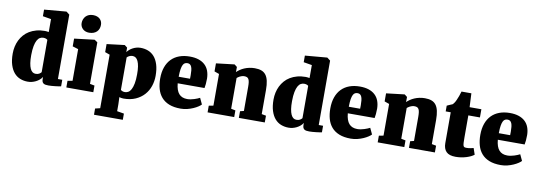

<svg xmlns="http://www.w3.org/2000/svg" viewBox="-73 -1349 5917 2108"><g transform="rotate(10 2886.0 -295.0)"><path d="M244.1 11.2Q198.2 11.2 158.7 -4.4Q119.1 -20 90.3 -53.5Q61.5 -86.9 44.9 -139.2Q28.3 -191.4 28.3 -265.1Q28.3 -304.7 36.6 -342.8Q44.9 -380.9 61.5 -414.6Q78.1 -448.2 103.3 -477.1Q128.4 -505.9 162.6 -526.4Q196.8 -546.9 239.5 -558.6Q282.2 -570.3 334.5 -570.3Q345.2 -570.3 356.2 -568.8Q367.2 -567.4 377 -565.4V-710L283.7 -725.6V-799.3L525.9 -820.3H530.8L565.9 -793V-75.2H614.3V-2Q602.1 0.5 585 2.9Q567.9 5.4 548.8 7.6Q529.8 9.8 510.5 11.2Q491.2 12.7 475.1 12.7Q456.1 12.7 442.1 10.3Q428.2 7.8 419.2 1.2Q410.2 -5.4 405.5 -16.8Q400.9 -28.3 400.9 -46.9V-69.3Q389.2 -50.3 371.3 -35.4Q353.5 -20.5 332.5 -10Q311.5 0.5 288.8 5.9Q266.1 11.2 244.1 11.2ZM313.5 -88.9Q337.9 -88.9 353 -97.7Q368.2 -106.4 377 -118.2V-478Q371.1 -484.9 358.4 -489.3Q345.7 -493.7 329.6 -493.7Q310.1 -493.7 292.5 -483.6Q274.9 -473.6 261.5 -449.5Q248 -425.3 240 -384.8Q231.9 -344.2 231.4 -282.7Q231 -231.4 236.8 -194.6Q242.7 -157.7 253.4 -134.3Q264.2 -110.8 279.3 -99.9Q294.4 -88.9 313.5 -88.9Z M672.9 -74.2 727.5 -84V-437L663.6 -456.5V-543L886.2 -569.8H888.7L921.9 -546.9V-84L973.6 -74.2V0H672.9ZM813.5 -635.3Q792 -635.3 773.9 -642.1Q755.9 -648.9 742.9 -661.1Q730 -673.3 722.7 -689.9Q715.3 -706.5 715.3 -725.6Q715.3 -748 722.9 -767.8Q730.5 -787.6 744.4 -802.2Q758.3 -816.9 778.6 -825.2Q798.8 -833.5 824.7 -833.5H825.2Q850.6 -833.5 869.9 -826.4Q889.2 -819.3 902.1 -806.9Q915 -794.4 921.6 -777.8Q928.2 -761.2 928.2 -742.2Q928.2 -719.7 921.1 -700.2Q914.1 -680.7 899.7 -666.3Q885.3 -651.9 863.8 -643.6Q842.3 -635.3 814 -635.3H813.5Z M1078.6 159.7V-437L1025.4 -456.1V-545.9L1221.7 -569.8H1224.1L1253.9 -546.9V-496.1Q1263.2 -509.8 1277.8 -522.9Q1292.5 -536.1 1311.5 -546.6Q1330.6 -557.1 1353 -563.7Q1375.5 -570.3 1400.4 -570.3Q1446.3 -570.3 1485.6 -555.2Q1524.9 -540 1554 -507.1Q1583 -474.1 1599.6 -421.6Q1616.2 -369.1 1616.2 -294.9Q1616.2 -235.8 1597.7 -180.7Q1579.1 -125.5 1541 -82.8Q1502.9 -40 1445.6 -14.4Q1388.2 11.2 1310.5 11.2Q1296.9 11.2 1283.9 8.5Q1271 5.9 1264.6 3.4L1267.6 83V159.7L1345.2 172.9V242.2H1023.9V172.9ZM1267.6 -78.1Q1273.9 -71.3 1286.1 -66.4Q1298.3 -61.5 1314.5 -61.5Q1334 -61.5 1351.8 -71.8Q1369.6 -82 1383.1 -106.9Q1396.5 -131.8 1404.8 -173.3Q1413.1 -214.8 1413.1 -277.3Q1413.6 -327.6 1407.7 -363.5Q1401.9 -399.4 1391.1 -422.4Q1380.4 -445.3 1365 -456.1Q1349.6 -466.8 1330.6 -466.8Q1310.5 -466.8 1293.5 -458.5Q1276.4 -450.2 1267.6 -439.5Z M1670.4 -276.9Q1670.4 -348.1 1689.9 -402.8Q1709.5 -457.5 1745.8 -494.6Q1782.2 -531.7 1834 -550.8Q1885.7 -569.8 1950.2 -569.8Q2006.3 -569.8 2048.6 -555.7Q2090.8 -541.5 2119.1 -515.1Q2147.5 -488.8 2161.9 -450.7Q2176.3 -412.6 2177.2 -364.7Q2177.2 -329.1 2174.6 -303.5Q2171.9 -277.8 2168 -257.3H1869.1Q1876.5 -178.2 1908.9 -141.6Q1941.4 -105 2000.5 -105Q2019.5 -105 2039.3 -108.6Q2059.1 -112.3 2077.6 -118.2Q2096.2 -124 2112.1 -130.6Q2127.9 -137.2 2139.2 -143.1L2171.4 -74.2Q2161.1 -62.5 2139.2 -47.9Q2117.2 -33.2 2087.4 -20Q2057.6 -6.8 2022 2.2Q1986.3 11.2 1948.2 11.2Q1872.1 11.2 1819.1 -10Q1766.1 -31.2 1733.2 -69.6Q1700.2 -107.9 1685.3 -160.9Q1670.4 -213.9 1670.4 -276.9ZM1993.7 -330.1Q1993.7 -333.5 1993.7 -339.1Q1993.7 -344.7 1993.9 -350.6Q1994.1 -356.4 1994.1 -362.1Q1994.1 -367.7 1994.1 -371.1Q1994.1 -399.9 1991.7 -422.6Q1989.3 -445.3 1982.9 -461.2Q1976.6 -477.1 1965.6 -485.4Q1954.6 -493.7 1938 -493.7Q1922.4 -493.7 1909.7 -487.8Q1897 -481.9 1887.7 -464.4Q1878.4 -446.8 1873 -414.8Q1867.7 -382.8 1867.2 -330.1Z M2247.6 -74.2 2297.9 -84V-437L2244.6 -456.1V-545.9L2446.3 -569.8H2448.7L2478 -546.9V-513.2L2477.1 -489.7Q2492.7 -504.9 2513.4 -519Q2534.2 -533.2 2559.1 -543.9Q2584 -554.7 2613.3 -561Q2642.6 -567.4 2674.8 -567.4Q2717.8 -567.4 2748.3 -556.4Q2778.8 -545.4 2798.3 -520.3Q2817.9 -495.1 2827.1 -454.1Q2836.4 -413.1 2836.4 -353.5V-84.5L2885.3 -75.2V0H2596.2V-74.2L2637.7 -84.5V-353Q2637.7 -384.3 2634.8 -405Q2631.8 -425.8 2624.8 -438.2Q2617.7 -450.7 2606 -455.8Q2594.2 -460.9 2576.7 -460.9Q2562.5 -460.9 2550.3 -457.3Q2538.1 -453.6 2527.8 -448.5Q2517.6 -443.4 2509.5 -437.5Q2501.5 -431.6 2495.6 -426.8V-84L2544.4 -74.2V0H2247.6Z M3151.9 11.2Q3106 11.2 3066.4 -4.4Q3026.9 -20 2998 -53.5Q2969.2 -86.9 2952.6 -139.2Q2936 -191.4 2936 -265.1Q2936 -304.7 2944.3 -342.8Q2952.6 -380.9 2969.2 -414.6Q2985.8 -448.2 3011 -477.1Q3036.1 -505.9 3070.3 -526.4Q3104.5 -546.9 3147.2 -558.6Q3189.9 -570.3 3242.2 -570.3Q3252.9 -570.3 3263.9 -568.8Q3274.9 -567.4 3284.7 -565.4V-710L3191.4 -725.6V-799.3L3433.6 -820.3H3438.5L3473.6 -793V-75.2H3522V-2Q3509.8 0.5 3492.7 2.9Q3475.6 5.4 3456.5 7.6Q3437.5 9.8 3418.2 11.2Q3398.9 12.7 3382.8 12.7Q3363.8 12.7 3349.9 10.3Q3335.9 7.8 3326.9 1.2Q3317.9 -5.4 3313.2 -16.8Q3308.6 -28.3 3308.6 -46.9V-69.3Q3296.9 -50.3 3279.1 -35.4Q3261.2 -20.5 3240.2 -10Q3219.2 0.5 3196.5 5.9Q3173.8 11.2 3151.9 11.2ZM3221.2 -88.9Q3245.6 -88.9 3260.7 -97.7Q3275.9 -106.4 3284.7 -118.2V-478Q3278.8 -484.9 3266.1 -489.3Q3253.4 -493.7 3237.3 -493.7Q3217.8 -493.7 3200.2 -483.6Q3182.6 -473.6 3169.2 -449.5Q3155.8 -425.3 3147.7 -384.8Q3139.6 -344.2 3139.2 -282.7Q3138.7 -231.4 3144.5 -194.6Q3150.4 -157.7 3161.1 -134.3Q3171.9 -110.8 3187 -99.9Q3202.1 -88.9 3221.2 -88.9Z M3566.9 -276.9Q3566.9 -348.1 3586.4 -402.8Q3606 -457.5 3642.3 -494.6Q3678.7 -531.7 3730.5 -550.8Q3782.2 -569.8 3846.7 -569.8Q3902.8 -569.8 3945.1 -555.7Q3987.3 -541.5 4015.6 -515.1Q4043.9 -488.8 4058.3 -450.7Q4072.8 -412.6 4073.7 -364.7Q4073.7 -329.1 4071 -303.5Q4068.4 -277.8 4064.5 -257.3H3765.6Q3772.9 -178.2 3805.4 -141.6Q3837.9 -105 3897 -105Q3916 -105 3935.8 -108.6Q3955.6 -112.3 3974.1 -118.2Q3992.7 -124 4008.5 -130.6Q4024.4 -137.2 4035.6 -143.1L4067.9 -74.2Q4057.6 -62.5 4035.6 -47.9Q4013.7 -33.2 3983.9 -20Q3954.1 -6.8 3918.5 2.2Q3882.8 11.2 3844.7 11.2Q3768.6 11.2 3715.6 -10Q3662.6 -31.2 3629.6 -69.6Q3596.7 -107.9 3581.8 -160.9Q3566.9 -213.9 3566.9 -276.9ZM3890.1 -330.1Q3890.1 -333.5 3890.1 -339.1Q3890.1 -344.7 3890.4 -350.6Q3890.6 -356.4 3890.6 -362.1Q3890.6 -367.7 3890.6 -371.1Q3890.6 -399.9 3888.2 -422.6Q3885.7 -445.3 3879.4 -461.2Q3873 -477.1 3862.1 -485.4Q3851.1 -493.7 3834.5 -493.7Q3818.8 -493.7 3806.2 -487.8Q3793.5 -481.9 3784.2 -464.4Q3774.9 -446.8 3769.5 -414.8Q3764.2 -382.8 3763.7 -330.1Z M4144 -74.2 4194.3 -84V-437L4141.1 -456.1V-545.9L4342.8 -569.8H4345.2L4374.5 -546.9V-513.2L4373.5 -489.7Q4389.2 -504.9 4409.9 -519Q4430.7 -533.2 4455.6 -543.9Q4480.5 -554.7 4509.8 -561Q4539.1 -567.4 4571.3 -567.4Q4614.3 -567.4 4644.8 -556.4Q4675.3 -545.4 4694.8 -520.3Q4714.4 -495.1 4723.6 -454.1Q4732.9 -413.1 4732.9 -353.5V-84.5L4781.7 -75.2V0H4492.7V-74.2L4534.2 -84.5V-353Q4534.2 -384.3 4531.2 -405Q4528.3 -425.8 4521.2 -438.2Q4514.2 -450.7 4502.4 -455.8Q4490.7 -460.9 4473.1 -460.9Q4459 -460.9 4446.8 -457.3Q4434.6 -453.6 4424.3 -448.5Q4414.1 -443.4 4406 -437.5Q4397.9 -431.6 4392.1 -426.8V-84L4440.9 -74.2V0H4144Z M4876.5 -464.4H4820.3V-528.3Q4820.3 -528.3 4825 -530.5Q4829.6 -532.7 4836.7 -535.9Q4843.8 -539.1 4852.3 -542.7Q4860.8 -546.4 4867.9 -549.3Q4875 -552.2 4879.6 -554.4Q4884.3 -556.6 4884.3 -556.6Q4893.1 -566.4 4901.9 -579.6Q4910.6 -592.8 4918.9 -612.8Q4928.7 -633.3 4936.8 -656.7Q4944.8 -680.2 4953.6 -709H5063.5L5070.8 -555.7H5202.1V-464.4H5072.8V-219.7Q5072.8 -181.6 5074 -159.7Q5075.2 -137.7 5079.3 -126.7Q5083.5 -115.7 5091.8 -112.8Q5100.1 -109.9 5114.3 -109.9H5114.7Q5138.2 -109.9 5157.2 -113.8Q5176.3 -117.7 5191.9 -121.6H5192.4L5216.3 -51.3Q5202.1 -39.6 5180.7 -29.1Q5159.2 -18.6 5132.8 -10.3Q5106.4 -2 5076.2 2.9Q5045.9 7.8 5013.2 7.8H5012.2Q4940.9 7.8 4908.7 -25.4Q4876.5 -58.6 4876.5 -120.6Z M5239.3 -276.9Q5239.3 -348.1 5258.8 -402.8Q5278.3 -457.5 5314.7 -494.6Q5351.1 -531.7 5402.8 -550.8Q5454.6 -569.8 5519 -569.8Q5575.2 -569.8 5617.4 -555.7Q5659.7 -541.5 5688 -515.1Q5716.3 -488.8 5730.7 -450.7Q5745.1 -412.6 5746.1 -364.7Q5746.1 -329.1 5743.4 -303.5Q5740.7 -277.8 5736.8 -257.3H5438Q5445.3 -178.2 5477.8 -141.6Q5510.3 -105 5569.3 -105Q5588.4 -105 5608.2 -108.6Q5627.9 -112.3 5646.5 -118.2Q5665 -124 5680.9 -130.6Q5696.8 -137.2 5708 -143.1L5740.2 -74.2Q5730 -62.5 5708 -47.9Q5686 -33.2 5656.2 -20Q5626.5 -6.8 5590.8 2.2Q5555.2 11.2 5517.1 11.2Q5440.9 11.2 5387.9 -10Q5335 -31.2 5302 -69.6Q5269 -107.9 5254.2 -160.9Q5239.3 -213.9 5239.3 -276.9ZM5562.5 -330.1Q5562.5 -333.5 5562.5 -339.1Q5562.5 -344.7 5562.7 -350.6Q5563 -356.4 5563 -362.1Q5563 -367.7 5563 -371.1Q5563 -399.9 5560.5 -422.6Q5558.1 -445.3 5551.8 -461.2Q5545.4 -477.1 5534.4 -485.4Q5523.4 -493.7 5506.8 -493.7Q5491.2 -493.7 5478.5 -487.8Q5465.8 -481.9 5456.5 -464.4Q5447.3 -446.8 5441.9 -414.8Q5436.5 -382.8 5436 -330.1Z"/></g></svg>

Font: Merriweather UltraBold
Style: Regular
Weight: 900
Designer: Eben Sorkin ( sorkintype@gmail.com )
Foundry: Eben Sorkin
Version: Version 1.570; ttfautohint (v1.3) -l 8 -r 32 -G 0 -x 0 -H 60